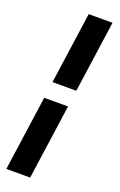

<svg xmlns="http://www.w3.org/2000/svg" viewBox="-162 -756 583 932"><g transform="rotate(20 129.5 -289.5)"><path d="M194.8 -340.8H71.8L124 -710.9H247.1ZM5.4 131.8 60.1 -255.4H183.1L128.4 131.8Z"/></g></svg>

Font: Robert Sans ExtraBold
Style: Italic
Weight: 800
Italic angle: -8°
Designer: Christian Robertson (extended by Adam Twardoch)
Foundry: Google
Version: Version 12.135;April 2, 2019;FontCreator 11.5.0.2425 64-bit;